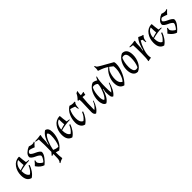

<svg xmlns="http://www.w3.org/2000/svg" viewBox="319 -2211 3939 3939"><g transform="rotate(-45 2289.0 -241.5)"><path d="M383 -275Q260 -275 118 -236Q118 -95 191 -61Q266 -115 303 -214L326 -205Q304 -139 262 -79Q220 -19 166 15Q47 -13 47 -177Q47 -297 110.5 -385.5Q174 -474 283 -480L294 -473Q298 -394 314 -299L383 -289ZM118 -257Q173 -278 237 -291Q231 -361 231 -441Q179 -427 148.5 -372.5Q118 -318 118 -257Z M474 -190Q466 -169 466 -145.5Q466 -122 497.5 -88Q529 -54 560 -43Q579 -55 604.5 -97.5Q630 -140 630 -161Q630 -182 599 -204Q568 -226 531 -241.5Q494 -257 463 -281Q432 -305 432 -329Q432 -377 479 -420.5Q526 -464 583 -485Q635 -466 668.5 -466Q702 -466 722 -481L732 -468Q676 -417 654 -387L623 -400Q574 -419 537 -425Q520 -420 504 -405Q488 -390 488 -372Q488 -354 520 -332.5Q552 -311 590 -295Q628 -279 660 -255.5Q692 -232 692 -208Q692 -158 642 -92.5Q592 -27 538 15Q502 6 464.5 -22.5Q427 -51 403 -84L383 -111Q431 -155 460 -197Z M1137 -347Q1137 -238 1092 -138.5Q1047 -39 963 15L940 7Q905 -5 888 -7V15Q888 93 895 143L899 170Q842 186 799 215L789 202Q825 169 827 98L830 -18Q806 -18 787 -6L778 -17Q795 -41 831 -79L833 -236Q833 -247 833 -293Q833 -339 827 -442Q789 -445 749 -456V-470Q838 -470 912 -485L919 -472Q902 -428 902 -303Q897 -262 888 -229L898 -228Q916 -305 957 -378Q998 -451 1055 -485Q1137 -470 1137 -347ZM888 -79Q953 -52 980 -52Q1007 -52 1012 -56Q1039 -105 1052.5 -177.5Q1066 -250 1066 -321.5Q1066 -393 1029 -406Q981 -370 941 -271.5Q901 -173 888 -93Z M1563 -275Q1440 -275 1298 -236Q1298 -95 1371 -61Q1446 -115 1483 -214L1506 -205Q1484 -139 1442 -79Q1400 -19 1346 15Q1227 -13 1227 -177Q1227 -297 1290.5 -385.5Q1354 -474 1463 -480L1474 -473Q1478 -394 1494 -299L1563 -289ZM1298 -257Q1353 -278 1417 -291Q1411 -361 1411 -441Q1359 -427 1328.5 -372.5Q1298 -318 1298 -257Z M1600 -157Q1600 -258 1641 -347Q1682 -436 1761 -485Q1810 -467 1846 -467Q1882 -467 1895 -471L1901 -456Q1860 -422 1860 -313H1846Q1835 -353 1832 -390L1805 -401Q1758 -420 1722 -425Q1671 -328 1671 -209Q1671 -90 1743 -61Q1818 -115 1855 -214L1878 -205Q1856 -139 1814 -79Q1772 -19 1718 15Q1661 4 1630.5 -44.5Q1600 -93 1600 -157Z M2078 -422Q2061 -280 2061 -78V-62Q2136 -116 2173 -215L2187 -211Q2133 -46 2036 14Q1988 -2 1988 -77Q1988 -131 1993 -223Q1998 -315 1998 -361Q1998 -407 1995 -428Q1977 -431 1961 -431L1959 -447Q2015 -499 2044 -564Q2070 -574 2085 -585L2091 -580Q2080 -531 2080 -505Q2080 -479 2080 -472Q2122 -475 2161 -486L2166 -480Q2155 -448 2151 -414Q2112 -421 2078 -422Z M2249 -143Q2249 -251 2296.5 -349Q2344 -447 2431 -485Q2481 -485 2535 -450Q2551 -489 2571 -517L2585 -513Q2553 -428 2553 -234Q2553 -117 2561 -70Q2591 -96 2620 -148.5Q2649 -201 2664 -247L2678 -244Q2659 -167 2622 -95Q2585 -23 2534 15Q2504 4 2494 -31.5Q2484 -67 2484 -167Q2489 -208 2498 -241L2488 -242Q2470 -164 2429.5 -91.5Q2389 -19 2333 15Q2291 8 2270 -40Q2249 -88 2249 -143ZM2320 -174Q2320 -141 2328.5 -107.5Q2337 -74 2357 -67Q2406 -102 2449 -211Q2492 -320 2492 -388Q2457 -423 2406 -423Q2379 -423 2365 -409Q2320 -315 2320 -174Z M3051 -418Q3051 -308 2994.5 -184Q2938 -60 2856 15Q2736 -12 2736 -173Q2736 -260 2777.5 -346Q2819 -432 2888 -484Q2810 -536 2707 -569L2681 -578Q2690 -618 2690 -642Q2690 -666 2688 -696L2704 -698Q2708 -684 2719 -665.5Q2730 -647 2801 -607L3042 -471Q3051 -447 3051 -418ZM2850 -409Q2807 -313 2807 -206Q2807 -99 2881 -63Q2925 -109 2952 -198.5Q2979 -288 2979 -345.5Q2979 -403 2974 -419Q2922 -461 2902 -474Z M3307 -57Q3352 -155 3352 -290Q3352 -425 3271 -425Q3244 -425 3225 -413Q3182 -319 3182 -184Q3182 -128 3200.5 -86.5Q3219 -45 3261 -45Q3288 -45 3307 -57ZM3285 -485Q3424 -485 3424 -300Q3424 -199 3378 -109Q3332 -19 3249 15Q3180 15 3145.5 -37.5Q3111 -90 3111 -181Q3111 -272 3156.5 -360.5Q3202 -449 3285 -485Z M3782 -381Q3757 -396 3743 -400Q3701 -335 3667.5 -239Q3634 -143 3634 -74Q3634 -42 3642 0Q3613 2 3559 15L3553 10Q3569 -45 3569 -207.5Q3569 -370 3563 -442Q3525 -445 3485 -456V-470Q3574 -470 3648 -485L3655 -472Q3638 -428 3638 -296Q3636 -267 3626 -222L3636 -221Q3650 -295 3681.5 -368Q3713 -441 3757 -485L3770 -478Q3826 -447 3856 -447L3860 -432Q3809 -390 3806 -300H3792Q3782 -338 3782 -381Z M4229 -275Q4106 -275 3964 -236Q3964 -95 4037 -61Q4112 -115 4149 -214L4172 -205Q4150 -139 4108 -79Q4066 -19 4012 15Q3893 -13 3893 -177Q3893 -297 3956.5 -385.5Q4020 -474 4129 -480L4140 -473Q4144 -394 4160 -299L4229 -289ZM3964 -257Q4019 -278 4083 -291Q4077 -361 4077 -441Q4025 -427 3994.5 -372.5Q3964 -318 3964 -257Z M4320 -190Q4312 -169 4312 -145.5Q4312 -122 4343.5 -88Q4375 -54 4406 -43Q4425 -55 4450.5 -97.5Q4476 -140 4476 -161Q4476 -182 4445 -204Q4414 -226 4377 -241.5Q4340 -257 4309 -281Q4278 -305 4278 -329Q4278 -377 4325 -420.5Q4372 -464 4429 -485Q4481 -466 4514.5 -466Q4548 -466 4568 -481L4578 -468Q4522 -417 4500 -387L4469 -400Q4420 -419 4383 -425Q4366 -420 4350 -405Q4334 -390 4334 -372Q4334 -354 4366 -332.5Q4398 -311 4436 -295Q4474 -279 4506 -255.5Q4538 -232 4538 -208Q4538 -158 4488 -92.5Q4438 -27 4384 15Q4348 6 4310.5 -22.5Q4273 -51 4249 -84L4229 -111Q4277 -155 4306 -197Z"/></g></svg>

Font: Almendra
Style: Italic
Weight: 400
Italic angle: -12°
Designer: Ana Sanfelippo
Foundry: Ana Sanfelippo
Version: Version 1.004